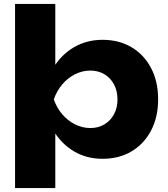

<svg xmlns="http://www.w3.org/2000/svg" viewBox="-20 -790 855 975"><path d="M56.4 -770H260.8V-407.4L252.4 -382.6V-223L260.8 -176V165H56.4ZM195.8 -285.4Q209.4 -377.8 250.7 -445.5Q292 -513.2 356.2 -550.5Q420.4 -587.8 500.6 -587.8Q584.8 -587.8 648.2 -550Q711.6 -512.2 747.3 -444.2Q783 -376.2 783 -285.4Q783 -195.6 747.3 -127.4Q711.6 -59.2 648.2 -21.4Q584.8 16.4 500.6 16.4Q419.8 16.4 356.1 -21.2Q292.4 -58.8 251.2 -126.7Q210 -194.6 195.8 -285.4ZM576.6 -285.4Q576.6 -328 559.1 -361Q541.6 -394 510.5 -412.8Q479.4 -431.6 439 -431.6Q398 -431.6 360.8 -412.8Q323.6 -394 295.8 -361Q268 -328 253.2 -285.4Q268 -242.8 295.8 -210.1Q323.6 -177.4 360.8 -158.6Q398 -139.8 439 -139.8Q479.4 -139.8 510.5 -158.6Q541.6 -177.4 559.1 -210.1Q576.6 -242.8 576.6 -285.4Z"/></svg>

Font: Unbounded
Style: Regular
Weight: 400
Designer: Luke Prowse, Jean-Baptiste Morizot, Fátima Lázaro, Florian Runge
Foundry: NaN
Version: Version 1.701;gftools[0.9.28.dev5+ged2979d]